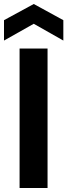

<svg xmlns="http://www.w3.org/2000/svg" viewBox="-29 -941 337 961"><path d="M69 -698H209V0H69ZM288 -738 140 -822 -9 -738V-840L140 -921L288 -840Z"/></svg>

Font: SVN-Poppins SemiBold
Style: Regular
Weight: 600
Designer: Ninad Kale (Devanagari), Jonny Pinhorn (Latin)
Foundry: Indian Type Foundry
Version: Version 3.002 2017